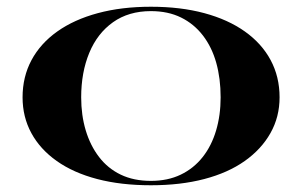

<svg xmlns="http://www.w3.org/2000/svg" viewBox="-20 -535 896 570"><path d="M428 -515Q516 -515 586.5 -496Q657 -477 707 -441.5Q757 -406 783.5 -356.5Q810 -307 810 -246Q810 -188 783 -140Q756 -92 706.5 -57Q657 -22 586.5 -3.5Q516 15 428 15Q339 15 268.5 -3.5Q198 -22 148.5 -57Q99 -92 73 -140Q47 -188 47 -246Q47 -307 73.5 -356.5Q100 -406 150 -441.5Q200 -477 270.5 -496Q341 -515 428 -515ZM428 -502Q362 -502 315.5 -469Q269 -436 245 -378Q221 -320 221 -246Q221 -193 234.5 -148Q248 -103 274 -69Q300 -35 338.5 -16.5Q377 2 428 2Q478 2 516.5 -16.5Q555 -35 581.5 -68.5Q608 -102 621.5 -147.5Q635 -193 635 -246Q635 -302 622 -348.5Q609 -395 582.5 -429.5Q556 -464 517.5 -483Q479 -502 428 -502Z"/></svg>

Font: Kalnia SemiExpanded
Style: Regular
Weight: 400
Width: 6
Designer: Frida Medrano
Foundry: Frida Medrano
Version: Version 1.105